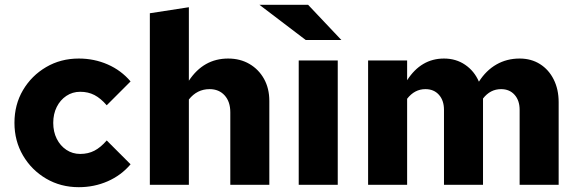

<svg xmlns="http://www.w3.org/2000/svg" viewBox="-20 -767 2398 797"><path d="M307 10Q232 10 171.5 -25.5Q111 -61 75.5 -121.5Q40 -182 40 -257Q40 -333 75.5 -393Q111 -453 171.5 -488.5Q232 -524 307 -524Q371 -524 427 -499.5Q483 -475 522 -429L423 -330Q398 -359 372 -372.5Q346 -386 313 -386Q281 -386 255.5 -369Q230 -352 215.5 -323Q201 -294 201 -257Q201 -220 215.5 -191Q230 -162 255.5 -145Q281 -128 313 -128Q346 -128 372 -141.5Q398 -155 423 -184L522 -85Q483 -39 427 -14.5Q371 10 307 10Z M602 0V-712L764 -737V-432Q825 -524 927 -524Q977 -524 1015.5 -501.5Q1054 -479 1076 -439.5Q1098 -400 1098 -348V0H936V-301Q936 -345 912.5 -371Q889 -397 850 -397Q798 -397 764 -354V0Z M1220 0V-516H1382V0ZM1249 -601 1057 -747H1259L1397 -601Z M1508 0V-516H1670V-434Q1728 -524 1823 -524Q1873 -524 1911 -498Q1949 -472 1968 -428Q1998 -475 2041 -499.5Q2084 -524 2137 -524Q2185 -524 2221.5 -501Q2258 -478 2278.5 -437Q2299 -396 2299 -343V0H2137V-311Q2137 -350 2116 -373.5Q2095 -397 2060 -397Q2015 -397 1985 -358Q1985 -354 1985 -350.5Q1985 -347 1985 -343V0H1823V-311Q1823 -350 1802 -373.5Q1781 -397 1746 -397Q1701 -397 1670 -357V0Z"/></svg>

Font: Red Hat Text VF
Style: Regular
Weight: 400
Designer: Pentagram, MCKL
Foundry: Pentagram, MCKL
Version: Version 1.023